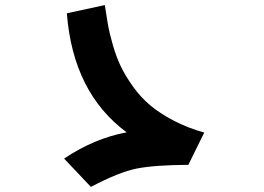

<svg xmlns="http://www.w3.org/2000/svg" viewBox="-20 -772 1040 756"><path d="M232.4 -147.5Q349.6 -226.6 478.5 -251Q267.6 -407.2 243.2 -719.7L392.6 -752Q399.4 -707 405.3 -673.8Q411.1 -640.6 424.8 -593.3Q438.5 -545.9 456.1 -509.8Q473.6 -473.6 503.4 -431.6Q533.2 -389.6 570.8 -357.9Q608.4 -326.2 663.1 -297.4Q717.8 -268.6 784.2 -250L721.7 -123Q587.9 -122.1 518.6 -108.4Q449.2 -94.7 337.9 -36.1Z"/></svg>

Font: Gothic A1 Black
Style: Regular
Weight: 900
Version: Version 2.50